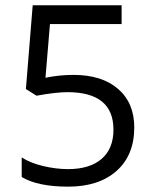

<svg xmlns="http://www.w3.org/2000/svg" viewBox="-20 -685 573 714"><path d="M253.3 -406.5Q358.9 -406.5 419.1 -354.4Q479.3 -302.3 479.3 -211.3Q479.3 -107.7 413.3 -49.3Q347.3 9.1 233.8 9.1Q120.3 9.1 60.7 -26.8V-99.6Q92.5 -78.9 140.5 -67.5Q188.6 -56.1 233.1 -56.1Q313.4 -56.1 357.7 -94Q401.9 -132 401.9 -202.7Q401.9 -342.3 231 -342.3Q189.1 -342.3 115.8 -329.1L76.3 -353.9L101.6 -665.3H432.3V-595.6H165.8L149.1 -395.9Q201.2 -406.5 253.3 -406.5Z"/></svg>

Font: Khula
Style: Regular
Weight: 400
Designer: Erin McLaughlin, Steve Matteson
Version: Version 1.000;PS 1.0;hotconv 1.0.72;makeotf.lib2.5.5900; ttf